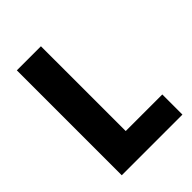

<svg xmlns="http://www.w3.org/2000/svg" viewBox="-206 -819 924 924"><g transform="rotate(-45 256.5 -357.0)"><path d="M74 0V-714H238V-137H487V0Z"/></g></svg>

Font: Noto Sans Khmer SemiCondensed ExtraBold
Style: Regular
Weight: 800
Width: 4
Designer: Danh Hong and the Monotype Design Team
Foundry: Monotype Imaging Inc.
Version: Version 2.004